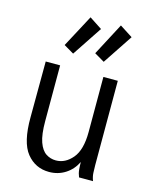

<svg xmlns="http://www.w3.org/2000/svg" viewBox="-108 -768 667 849"><g transform="rotate(15 225.0 -343.0)"><path d="M199 11Q136 11 96.5 -38Q57 -87 58 -202L59 -457H125V-202Q125 -140 137 -106.5Q149 -73 169.5 -59.5Q190 -46 215 -46Q258 -46 290.5 -84.5Q323 -123 323 -205V-457H389V-71Q389 -53 390 -35.5Q391 -18 398 0H334Q327 -17 325.5 -34Q324 -51 324 -68Q306 -31 273 -10Q240 11 199 11ZM307 -522 261 -549 339 -697 398 -659ZM167 -522 121 -549 200 -697 258 -659Z"/></g></svg>

Font: Inconsolata SemiCondensed
Style: Regular
Weight: 400
Width: 4
Monospace: yes
Designer: Raph Levien, Cyreal, Brenton Simpson
Foundry: Raph Levien, Cyreal, Google
Version: Version 3.000; ttfautohint (v1.8.2.53-6de2)